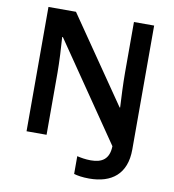

<svg xmlns="http://www.w3.org/2000/svg" viewBox="-97 -865 986 1086"><g transform="rotate(10 396.5 -322.0)"><path d="M488 136C616 136 700 73 700 -68V-780H584V-488C584 -430 588 -341 591 -290H588L251 -780H93V-66H208V-421C208 -482 203 -576 199 -626H203L586 -67C584 7 544 33 479 33C448 33 422 28 400 23V125C420 131 449 136 488 136Z"/></g></svg>

Font: Noto Sans Malayalam UI SemiBold
Style: Regular
Weight: 600
Designer: Jelle Bosma - Monotype Design Team
Foundry: Monotype Imaging Inc.
Version: Version 2.104